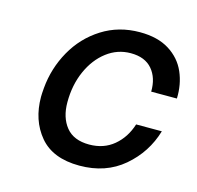

<svg xmlns="http://www.w3.org/2000/svg" viewBox="-86 -631 749 729"><g transform="rotate(15 289.0 -266.5)"><path d="M78 -207Q78 -218 80 -242Q87 -321 125.5 -389.5Q164 -458 229.5 -499.5Q295 -541 378 -541Q448 -541 493.5 -512.5Q539 -484 559.5 -437Q580 -390 578 -334H477Q478 -388 449.5 -421.5Q421 -455 365 -455Q313 -455 271 -423Q229 -391 204.5 -336Q180 -281 180 -213Q180 -153 210 -116Q240 -79 301 -79Q358 -79 397.5 -112Q437 -145 454 -199H555Q529 -111 459 -51.5Q389 8 286 8Q181 8 129.5 -53.5Q78 -115 78 -207Z"/></g></svg>

Font: Be Vietnam Medium
Style: Italic
Weight: 500
Italic angle: -9.444°
Designer: Gabriel Lam
Foundry: TypeRant
Version: Version 3.000